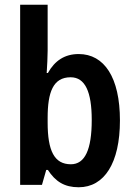

<svg xmlns="http://www.w3.org/2000/svg" viewBox="-20 -780 568 810"><path d="M181 -566V-760H65V0H157L175 -63H182C214 -14 252 10 312 10C420 10 486 -92 486 -272C486 -453 420 -552 312 -552C253 -552 211 -524 182 -472H177C179 -506 181 -539 181 -566ZM278 -454C339 -454 367 -393 367 -274C367 -148 338 -87 279 -87C209 -87 181 -144 181 -263V-283C181 -391 204 -454 278 -454Z"/></svg>

Font: Noto Sans Khmer Condensed SemiBold
Style: Regular
Weight: 600
Width: 3
Designer: Danh Hong and the Monotype Design Team
Foundry: Monotype Imaging Inc.
Version: Version 2.004